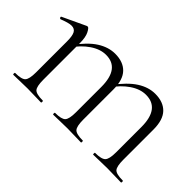

<svg xmlns="http://www.w3.org/2000/svg" viewBox="-57 -635 874 874"><g transform="rotate(45 380.0 -198.0)"><path d="M560 0Q558 0 558 -6Q558 -12 560 -12Q601 -12 613.5 -25Q626 -38 626 -81V-244Q626 -363 537 -363Q500 -363 462.5 -337.5Q425 -312 396 -269L392 -281Q438 -343 479.5 -369.5Q521 -396 564 -396Q616 -396 644.5 -366.5Q673 -337 673 -275V-81Q673 -38 684.5 -25Q696 -12 738 -12Q741 -12 741 -6Q741 0 738 0Q721 0 698 -1Q675 -2 649 -2Q624 -2 601 -1Q578 0 560 0ZM303 0Q300 0 300 -6Q300 -12 303 -12Q344 -12 356 -25Q368 -38 368 -81V-244Q368 -363 280 -363Q243 -363 205.5 -337.5Q168 -312 139 -269L135 -281Q180 -343 221.5 -369.5Q263 -396 306 -396Q358 -396 386.5 -366.5Q415 -337 415 -275V-81Q415 -38 427 -25Q439 -12 481 -12Q483 -12 483 -6Q483 0 481 0Q463 0 440.5 -1Q418 -2 392 -2Q367 -2 343.5 -1Q320 0 303 0ZM46 0Q43 0 43 -6Q43 -12 46 -12Q87 -12 99 -25Q111 -38 111 -81V-281Q111 -315 103 -330.5Q95 -346 75 -346Q65 -346 51 -342Q37 -338 19 -331Q15 -330 12.5 -335Q10 -340 14 -342L125 -394Q127 -395 130 -395Q137 -395 147.5 -374.5Q158 -354 158 -315V-81Q158 -38 169.5 -25Q181 -12 223 -12Q226 -12 226 -6Q226 0 223 0Q206 0 183 -1Q160 -2 135 -2Q110 -2 86.5 -1Q63 0 46 0Z"/></g></svg>

Font: Cormorant Garamond Light Light
Style: Regular
Weight: 300
Version: Version 4.001